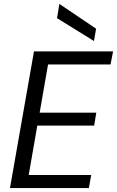

<svg xmlns="http://www.w3.org/2000/svg" viewBox="-20 -963 599 983"><path d="M31 0 154 -700H559L546 -633H226L183 -386H473L462 -320H171L127 -67H447L435 0ZM461 -753 272 -870 284 -943 472 -816Z"/></svg>

Font: DM Sans 24pt
Style: Italic
Weight: 400
Italic angle: -10°
Designer: Colophon Foundry, Jonny Pinhorn
Foundry: Colophon Foundry
Version: Version 4.004;gftools[0.9.30]